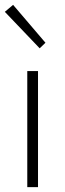

<svg xmlns="http://www.w3.org/2000/svg" viewBox="-21 -774 269 794"><path d="M143.1 -574.2 -1 -725.1 33.2 -753.9 167 -597.2ZM91.8 0V-480H136.2V0Z"/></svg>

Font: SourceSansPro-Light
Style: Regular
Weight: 300
Designer: Paul D. Hunt
Foundry: Adobe Systems Incorporated
Version: Version 2.020;PS 2.0;hotconv 1.0.86;makeotf.lib2.5.63406